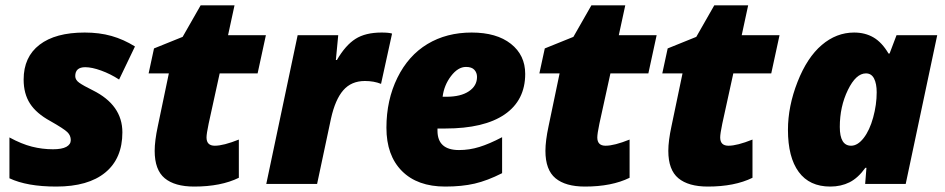

<svg xmlns="http://www.w3.org/2000/svg" viewBox="-20 -684 3516 714"><path d="M435.1 -191.9Q435.1 -94.7 371.6 -42.5Q308.1 9.8 189 9.8Q80.6 9.8 15.1 -21V-172.9Q60.1 -148.4 98.6 -138.7Q137.2 -128.9 176.8 -128.9Q210 -128.9 226.6 -137.9Q243.2 -147 243.2 -163.1Q243.2 -180.2 230.5 -192.6Q217.8 -205.1 167 -233.9Q115.2 -262.2 91.6 -298.8Q67.9 -335.4 67.9 -388.2Q67.9 -472.2 127 -517.6Q186 -563 294.9 -563Q349.6 -563 394.5 -550.3Q439.5 -537.6 481.9 -511.2L422.9 -388.2Q390.6 -409.2 356.2 -421.6Q321.8 -434.1 296.9 -434.1Q259.8 -434.1 259.8 -400.9Q259.8 -386.7 275.1 -376Q290.5 -365.2 325.2 -348.1Q435.1 -293.5 435.1 -191.9Z M778.8 -142.1Q811 -142.1 868.2 -165V-22.9Q801.8 9.8 702.1 9.8Q629.9 9.8 592.5 -21.2Q555.2 -52.2 555.2 -123Q555.2 -160.2 566.9 -214.8L607.9 -411.1H532.7L552.7 -503.9L659.2 -546.9L726.1 -664.1H852.1L828.1 -553.2H968.8L938 -411.1H796.9L755.9 -224.1Q748 -186.5 748 -172.9Q748 -142.1 778.8 -142.1Z M1398.9 -563Q1426.3 -563 1438 -559.1L1397 -372.1Q1370.6 -382.8 1336.9 -382.8Q1286.6 -382.8 1256.6 -348.4Q1226.6 -314 1210.9 -243.2L1159.2 0H970.2L1086.9 -553.2H1237.8L1229 -460.9H1232.9Q1264.6 -515.6 1301.8 -539.3Q1338.9 -563 1398.9 -563Z M1635.7 9.8Q1532.2 9.8 1474.6 -48.1Q1417 -106 1417 -209Q1417 -312 1457.8 -394.8Q1498.5 -477.5 1569.6 -520.3Q1640.6 -563 1733.9 -563Q1826.7 -563 1879.9 -521Q1933.1 -479 1933.1 -409.2Q1933.1 -311 1856.7 -258.5Q1780.3 -206.1 1635.7 -206.1H1606.9V-198.2Q1606.9 -126 1687 -126Q1725.6 -126 1762.7 -137.5Q1799.8 -148.9 1847.2 -173.8V-40Q1792.5 -12.2 1745.1 -1.2Q1697.8 9.8 1635.7 9.8ZM1712.9 -435.1Q1683.1 -435.1 1657.2 -401.1Q1631.3 -367.2 1626 -324.2H1640.1Q1693.4 -324.2 1723.6 -344.5Q1753.9 -364.7 1753.9 -397.9Q1753.9 -413.6 1744.1 -424.3Q1734.4 -435.1 1712.9 -435.1Z M2231.9 -142.1Q2264.2 -142.1 2321.3 -165V-22.9Q2254.9 9.8 2155.3 9.8Q2083 9.8 2045.7 -21.2Q2008.3 -52.2 2008.3 -123Q2008.3 -160.2 2020 -214.8L2061 -411.1H1985.8L2005.9 -503.9L2112.3 -546.9L2179.2 -664.1H2305.2L2281.2 -553.2H2421.9L2391.1 -411.1H2250L2209 -224.1Q2201.2 -186.5 2201.2 -172.9Q2201.2 -142.1 2231.9 -142.1Z M2689 -142.1Q2721.2 -142.1 2778.3 -165V-22.9Q2711.9 9.8 2612.3 9.8Q2540 9.8 2502.7 -21.2Q2465.3 -52.2 2465.3 -123Q2465.3 -160.2 2477.1 -214.8L2518.1 -411.1H2442.9L2462.9 -503.9L2569.3 -546.9L2636.2 -664.1H2762.2L2738.3 -553.2H2878.9L2848.1 -411.1H2707L2666 -224.1Q2658.2 -186.5 2658.2 -172.9Q2658.2 -142.1 2689 -142.1Z M3145 -142.1Q3169.4 -142.1 3191.7 -170.7Q3213.9 -199.2 3227.1 -247.1Q3240.2 -294.9 3240.2 -340.8Q3240.2 -372.6 3230.5 -391.8Q3220.7 -411.1 3200.2 -411.1Q3163.1 -411.1 3133.1 -349.4Q3103 -287.6 3103 -211.9Q3103 -142.1 3145 -142.1ZM3348.1 0H3197.3L3202.1 -60.1H3198.2Q3170.9 -22 3139.2 -6.1Q3107.4 9.8 3067.4 9.8Q2990.2 9.8 2950.2 -44.7Q2910.2 -99.1 2910.2 -201.2Q2910.2 -288.6 2945.8 -379.4Q2981.4 -470.2 3035.9 -516.6Q3090.3 -563 3156.2 -563Q3197.3 -563 3228.5 -544.7Q3259.8 -526.4 3284.2 -484.9H3288.1L3314 -553.2H3465.3Z"/></svg>

Font: Open Sans Extrabold
Style: Italic
Weight: 800
Italic angle: -12°
Foundry: Ascender Corporation
Version: Version 1.10